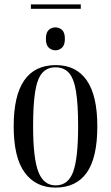

<svg xmlns="http://www.w3.org/2000/svg" viewBox="-20 -840 503 870"><path d="M120 -800V-820H346V-800ZM231 -612Q214 -612 201 -624Q188 -636 188 -664Q188 -693 201 -704.5Q214 -716 231 -716Q248 -716 261 -704.5Q274 -693 274 -664Q274 -636 261 -624Q248 -612 231 -612ZM231 10Q142 10 92 -58Q42 -126 42 -268Q42 -545 233 -545Q325 -545 373 -476Q421 -407 421 -268Q421 -125 373 -57.5Q325 10 231 10ZM232 0Q289 0 311.5 -61.5Q334 -123 334 -268Q334 -367 324.5 -425.5Q315 -484 292.5 -509.5Q270 -535 231 -535Q194 -535 171.5 -509.5Q149 -484 139.5 -425.5Q130 -367 130 -268Q130 -122 154 -61Q178 0 232 0Z"/></svg>

Font: Noto Serif Display ExtraCondensed
Style: Regular
Weight: 400
Width: 2
Designer: Monotype Design Team
Foundry: Monotype Imaging Inc.
Version: Version 2.009